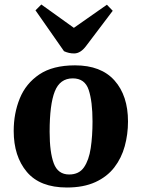

<svg xmlns="http://www.w3.org/2000/svg" viewBox="-20 -820 631 855"><path d="M278 15Q158 15 99.5 -54.5Q41 -124 41 -237Q41 -315 68 -381.5Q95 -448 155 -488.5Q215 -529 314 -529Q430 -529 490 -461.5Q550 -394 550 -279Q550 -222 535.5 -169Q521 -116 489 -74.5Q457 -33 404.5 -9Q352 15 278 15ZM288 -43Q332 -43 354 -75Q376 -107 384 -160.5Q392 -214 392 -279Q392 -368 375 -419.5Q358 -471 304 -471Q247 -471 224 -413Q201 -355 201 -233Q201 -142 219.5 -92.5Q238 -43 288 -43ZM138 -774 164 -800 309 -696 456 -799 482 -772 364 -616Q339 -582 310 -582Q298 -582 287 -584.5Q276 -587 265 -592Z"/></svg>

Font: Literata 36pt
Style: Bold Italic
Weight: 700
Italic angle: -2°
Designer: Latin by Veronika Burian and Jose Scaglione. Greek by Irene Vlachou. Cyrillic by Vera Evstafieva
Foundry: TypeTogether
Version: Version 3.002